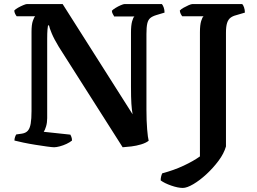

<svg xmlns="http://www.w3.org/2000/svg" viewBox="-20 -724 1264 944"><path d="M246 0Q237 0 211.5 -3.5Q186 -7 154.5 -12Q123 -17 94.5 -23Q66 -29 51 -33Q51 -42 54 -50.5Q57 -59 60 -63L88 -67Q107 -70 117 -81.5Q127 -93 131 -116.5Q135 -140 135 -178V-568Q135 -603 141.5 -621.5Q148 -640 153 -644H62Q58 -649 54.5 -656Q51 -663 50 -672Q56 -679 68.5 -686Q81 -693 94 -698.5Q107 -704 112 -704H288L632 -162Q628 -183 626 -213.5Q624 -244 624 -298V-564Q624 -599 629.5 -619Q635 -639 641 -643H541Q540 -647 535.5 -653.5Q531 -660 530 -671Q535 -677 548 -685Q561 -693 574 -698.5Q587 -704 592 -704H776Q781 -698 785 -687Q789 -676 789 -662L749 -650Q729 -644 718.5 -635Q708 -626 704 -608Q700 -590 700 -557V-185Q700 -130 703.5 -88Q707 -46 711 -32Q697 -21 673.5 -14Q650 -7 625.5 -4Q601 -1 583 0L269 -494Q246 -532 234.5 -559.5Q223 -587 221 -599H216Q215 -594 213.5 -579Q212 -564 212 -532V-143Q212 -121 206.5 -102.5Q201 -84 195 -76L326 -62Q328 -59 331 -51Q334 -43 334 -33Q323 -24 307 -16.5Q291 -9 274 -4.5Q257 0 246 0ZM879 200Q855 200 822 188.5Q789 177 770 163Q770 152 772.5 142.5Q775 133 778 128Q835 113 883 90.5Q931 68 963 45V-566Q963 -601 969 -620.5Q975 -640 981 -644H876Q872 -649 868.5 -656Q865 -663 864 -672Q870 -679 882.5 -686Q895 -693 907.5 -698.5Q920 -704 926 -704H1171Q1176 -699 1180 -687.5Q1184 -676 1184 -662L1140 -649Q1124 -645 1113 -636.5Q1102 -628 1096.5 -611Q1091 -594 1091 -563V-4Q1081 31 1054.5 66.5Q1028 102 995 132.5Q962 163 930.5 181.5Q899 200 879 200Z"/></svg>

Font: Texturina 12pt SemiBold
Style: Regular
Weight: 600
Designer: Guillermo Torres Carreño
Foundry: Omnibus-Type
Version: Version 1.002